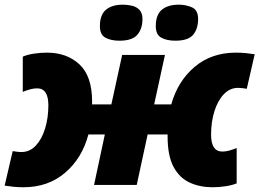

<svg xmlns="http://www.w3.org/2000/svg" viewBox="-32 -787 1104 817"><path d="M67.9 9.8Q45.4 9.8 25.9 7.8Q6.3 5.9 -12.2 2.9L22 -144Q31.2 -142.6 40.3 -141.4Q49.3 -140.1 59.1 -140.1Q94.7 -140.1 120.4 -167.5Q146 -194.8 159.9 -240.2Q173.8 -285.6 173.8 -338.9Q173.8 -411.1 126 -411.1Q111.8 -411.1 96.7 -407Q81.5 -402.8 64.9 -396V-545.9Q83 -554.2 111.6 -558.6Q140.1 -563 168 -563Q252.4 -563 306.2 -512.9Q359.9 -462.9 359.9 -355V-342.8H441.9L487.8 -553.2H669.9L624 -342.8H696.8Q724.6 -441.9 796.1 -502.4Q867.7 -563 972.2 -563Q994.6 -563 1014.2 -561Q1033.7 -559.1 1051.8 -556.2L1018.1 -409.2Q1008.8 -410.6 999.8 -411.9Q990.7 -413.1 981 -413.1Q945.8 -413.1 919.9 -385.5Q894 -357.9 880.1 -312.7Q866.2 -267.6 866.2 -213.9Q866.2 -142.1 914.1 -142.1Q928.2 -142.1 943.4 -146.2Q958.5 -150.4 975.1 -157.2V-6.8Q957 1 928.5 5.4Q899.9 9.8 872.1 9.8Q818.8 9.8 775.4 -10Q731.9 -29.8 706.5 -76.9Q681.2 -124 681.2 -206.1V-214.8H596.2L549.8 0H368.2L414.1 -214.8H344.2Q317.4 -113.8 245.1 -52Q172.9 9.8 67.9 9.8ZM713.9 -613.8Q678.2 -613.8 654.5 -626.5Q630.9 -639.2 630.9 -675.8Q630.9 -724.1 656.7 -745.6Q682.6 -767.1 729 -767.1Q759.3 -767.1 785.2 -755.6Q811 -744.1 811 -706.1Q811 -664.6 790 -639.2Q769 -613.8 713.9 -613.8ZM476.1 -613.8Q440.4 -613.8 416.7 -626.5Q393.1 -639.2 393.1 -675.8Q393.1 -724.1 418.9 -745.6Q444.8 -767.1 491.2 -767.1Q511.2 -767.1 530.3 -762.5Q549.3 -757.8 561.8 -744.6Q574.2 -731.4 574.2 -706.1Q574.2 -664.6 552.5 -639.2Q530.8 -613.8 476.1 -613.8Z"/></svg>

Font: Open Sans ExtraBold
Style: Italic
Weight: 800
Italic angle: -12°
Designer: Monotype Design Team
Foundry: Monotype Imaging Inc.
Version: Version 3.000; ttfautohint (v1.8.4)